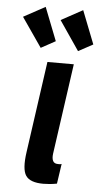

<svg xmlns="http://www.w3.org/2000/svg" viewBox="-56 -826 459 872"><g transform="rotate(5 173.5 -390.5)"><path d="M146 -542.7 87.3 -126.9Q75.9 -48.1 95.4 -19.1Q115 10 175.3 10Q189.4 10 204.4 8.6Q219.4 7.3 237.3 3.9L250.7 -87.1Q245.7 -85.1 242.1 -85.1Q238.6 -85.1 234.1 -85.1Q217.1 -85.1 211.1 -97Q205.1 -108.9 207.9 -129.9L266.3 -542.7ZM346.7 -640 287.4 -791.3 189 -737.6 280.1 -604ZM175.7 -640 116.4 -791.3 17.7 -737.6 109.9 -604Z"/></g></svg>

Font: Secuela ExtLt
Style: Italic
Weight: 200
Italic angle: -8°
Designer: Fernando Haro
Foundry: deFharo
Version: Version 1.704